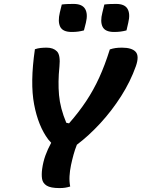

<svg xmlns="http://www.w3.org/2000/svg" viewBox="-20 -951 722 979"><path d="M338 0Q325 4 312.5 6Q300 8 283 8Q238 8 218 -4.5Q198 -17 194.5 -39Q191 -61 195 -90Q200 -126 211.5 -158Q223 -190 241 -223Q234 -230 226 -240Q175 -308 154 -418.5Q133 -529 158 -700Q173 -705 187.5 -706.5Q202 -708 218 -708Q252 -708 270.5 -689Q289 -670 283 -611Q275 -533 281 -466Q287 -399 318 -325L332 -322Q382 -379 419.5 -435.5Q457 -492 486 -555.5Q515 -619 540 -699Q555 -704 569 -706Q583 -708 602 -708Q652 -708 671.5 -687Q691 -666 673 -614Q645 -535 597.5 -460.5Q550 -386 491.5 -322.5Q433 -259 372 -213Q362 -188 355 -162.5Q348 -137 342 -109Q336 -80 334.5 -52.5Q333 -25 338 0ZM295 -928Q310 -930 326 -930.5Q342 -931 355 -931Q399 -931 414 -905.5Q429 -880 418 -835L408 -796Q393 -792 378.5 -790Q364 -788 346 -788Q300 -788 287 -814.5Q274 -841 285 -887ZM512 -928Q527 -930 543 -930.5Q559 -931 572 -931Q616 -931 630.5 -905.5Q645 -880 634 -835L625 -796Q610 -792 595 -790Q580 -788 562 -788Q516 -788 503 -814.5Q490 -841 502 -887Z"/></svg>

Font: Recursive Sn Csl St
Style: Bold Italic
Weight: 700
Italic angle: -15°
Version: Version 1.079;hotconv 1.0.112;makeotfexe 2.5.65598; ttfautoh